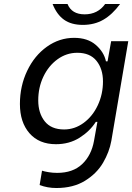

<svg xmlns="http://www.w3.org/2000/svg" viewBox="-20 -733 664 964"><path d="M179 196 191 124Q203 128 224 131.5Q245 135 267 135Q346 135 392.5 91Q439 47 452 -26L469 -121H461Q431 -74 379.5 -41.5Q328 -9 261 -9Q176 -9 128 -64Q80 -119 80 -211Q80 -301 116.5 -377.5Q153 -454 215.5 -498.5Q278 -543 352 -543Q420 -543 461 -507.5Q502 -472 512 -425H520L538 -526H624L539 -26Q529 30 497.5 84Q466 138 407 174.5Q348 211 263 211Q218 211 179 196ZM497 -324Q497 -387 464.5 -427.5Q432 -468 368 -468Q314 -468 269 -435.5Q224 -403 198 -348.5Q172 -294 172 -229Q172 -165 204.5 -124Q237 -83 302 -83Q355 -83 400 -116Q445 -149 471 -204.5Q497 -260 497 -324ZM244 -713H319Q340 -661 405 -661Q471 -661 508 -713H583Q544 -660 499 -634Q454 -608 396 -608Q338 -608 301.5 -634Q265 -660 244 -713Z"/></svg>

Font: Be Vietnam
Style: Italic
Weight: 400
Italic angle: -9.33299°
Designer: Gabriel Lam
Foundry: TypeRant
Version: Version 3.000